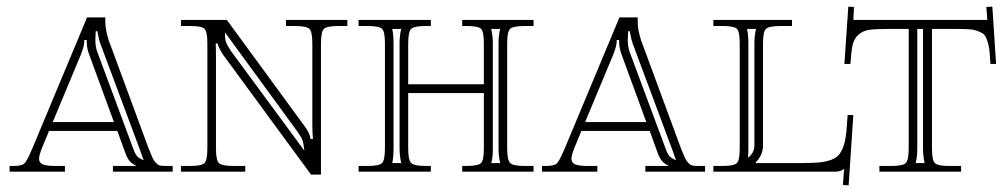

<svg xmlns="http://www.w3.org/2000/svg" viewBox="-20 -515 3025 576"><path d="M8.8 0V-17.1H20Q44.9 -17.1 52.7 -24.2Q60.5 -31.2 74.7 -64.5Q76.2 -67.9 77.1 -69.8L241.2 -462.9H295.9V-458V-449.2Q295.9 -425.8 306.2 -394L425.8 -69.8Q434.6 -48.8 437.7 -41.3Q440.9 -33.7 447.8 -26.4Q454.6 -19 461.7 -18.1Q468.8 -17.1 482.9 -17.1H498V0H318.8V-17.1H387.2V-19Q366.2 -26.4 356 -56.2L332 -122.1H127L105 -68.8Q97.2 -47.9 97.2 -39.1Q97.2 -26.4 108.6 -21.7Q120.1 -17.1 147 -17.1H174.8V0ZM321.8 -148.9 248 -350.1Q240.2 -370.1 240.2 -389.2V-393.1V-395H232.9V-393.1V-391.1Q232.9 -377 222.2 -350.1L138.2 -148.9ZM267.1 -420.9Q267.1 -415.5 266.6 -407.2Q266.1 -398.9 266.1 -396Q266.1 -374 272 -358.9L380.9 -65.9Q386.2 -51.3 392.6 -45.2Q398.9 -39.1 411.1 -34.2Q409.2 -38.1 401.9 -60.1L280.8 -384.8Q277.3 -393.6 272 -421.9Z M522.9 -455.1H660.6L895 -134.8Q900.9 -127 905 -118.4Q909.2 -109.9 910.4 -105Q911.6 -100.1 911.6 -98.1H918.9Q917 -117.7 917 -140.1V-384.8Q917 -419.9 908 -428.5Q898.9 -437 863.8 -437H837.9V-455.1H1022V-437H996.1Q960.9 -437 951.9 -428.5Q942.9 -419.9 942.9 -384.8V8.8H913.1L651.9 -347.2Q646 -355 641.4 -363.8Q636.7 -372.6 634.8 -377.7Q632.8 -382.8 632.8 -384.8H627Q627.9 -373.5 627.9 -344.2V-69.8Q627.9 -34.7 636.7 -25.9Q645.5 -17.1 680.7 -17.1H715.8V0H522.9V-17.1H549.8Q585 -17.1 593.5 -25.9Q602.1 -34.7 602.1 -69.8V-384.8Q602.1 -419.9 593.5 -428.5Q585 -437 549.8 -437H522.9ZM654.8 -418Q654.8 -399.4 657.5 -390.4Q660.2 -381.3 672.9 -361.8L893.1 -63Q890.6 -85 887.5 -94.2Q884.3 -103.5 873 -119.1Z M1204.6 -384.8V-262.2H1431.6V-384.8Q1431.6 -419.9 1423.1 -428.5Q1414.6 -437 1379.4 -437H1366.7V-455.1H1580.6V-437H1554.7Q1519.5 -437 1510.5 -428.5Q1501.5 -419.9 1501.5 -384.8V-69.8Q1501.5 -34.7 1510.5 -25.9Q1519.5 -17.1 1554.7 -17.1H1580.6V0H1366.7V-17.1H1379.4Q1414.6 -17.1 1423.1 -25.9Q1431.6 -34.7 1431.6 -69.8V-235.8H1204.6V-69.8Q1204.6 -34.7 1213.6 -25.9Q1222.7 -17.1 1257.8 -17.1H1272.5V0H1055.7V-17.1H1082.5Q1117.7 -17.1 1126.2 -25.9Q1134.8 -34.7 1134.8 -69.8V-384.8Q1134.8 -419.9 1126.2 -428.5Q1117.7 -437 1082.5 -437H1055.7V-455.1H1272.5V-437H1257.8Q1222.7 -437 1213.6 -428.5Q1204.6 -419.9 1204.6 -384.8ZM1178.7 -384.8Q1178.7 -407.7 1183.6 -428.2H1156.7Q1160.6 -410.6 1160.6 -384.8V-69.8Q1160.6 -42 1156.7 -25.9H1183.6Q1178.7 -47.9 1178.7 -69.8ZM1453.6 -428.2Q1458.5 -406.2 1458.5 -384.8V-69.8Q1458.5 -40 1453.6 -25.9H1480.5Q1475.6 -47.9 1475.6 -69.8V-384.8Q1475.6 -407.7 1480.5 -428.2Z M1606 0V-17.1H1617.2Q1642.1 -17.1 1649.9 -24.2Q1657.7 -31.2 1671.9 -64.5Q1673.3 -67.9 1674.3 -69.8L1838.4 -462.9H1893.1V-458V-449.2Q1893.1 -425.8 1903.3 -394L2022.9 -69.8Q2031.7 -48.8 2034.9 -41.3Q2038.1 -33.7 2044.9 -26.4Q2051.8 -19 2058.8 -18.1Q2065.9 -17.1 2080.1 -17.1H2095.2V0H1916V-17.1H1984.4V-19Q1963.4 -26.4 1953.1 -56.2L1929.2 -122.1H1724.1L1702.1 -68.8Q1694.3 -47.9 1694.3 -39.1Q1694.3 -26.4 1705.8 -21.7Q1717.3 -17.1 1744.1 -17.1H1772V0ZM1918.9 -148.9 1845.2 -350.1Q1837.4 -370.1 1837.4 -389.2V-393.1V-395H1830.1V-393.1V-391.1Q1830.1 -377 1819.3 -350.1L1735.4 -148.9ZM1864.3 -420.9Q1864.3 -415.5 1863.8 -407.2Q1863.3 -398.9 1863.3 -396Q1863.3 -374 1869.1 -358.9L1978 -65.9Q1983.4 -51.3 1989.7 -45.2Q1996.1 -39.1 2008.3 -34.2Q2006.3 -38.1 1999 -60.1L1877.9 -384.8Q1874.5 -393.6 1869.1 -421.9Z M2199.2 -69.8V-384.8Q2199.2 -419.9 2190.7 -428.5Q2182.1 -437 2147 -437H2120.1V-455.1H2356V-437H2322.3Q2287.1 -437 2278.1 -428.5Q2269 -419.9 2269 -384.8V-79.1Q2269 -49.8 2247.1 -27.8V-25.9H2389.2Q2419.9 -25.9 2438.7 -27.8Q2457.5 -29.8 2473.9 -35.6Q2490.2 -41.5 2498.8 -53.2Q2507.3 -64.9 2512.7 -83.5Q2518.1 -102.1 2520 -130.9L2522.9 -169.9H2540L2525.9 41L2508.8 40L2512.2 -8.8Q2503.4 0 2484.9 0H2120.1V-17.1H2147Q2182.1 -17.1 2190.7 -25.9Q2199.2 -34.7 2199.2 -69.8ZM2221.2 -428.2Q2225.1 -410.6 2225.1 -384.8V-69.8Q2225.1 -51.8 2224.1 -42L2229 -45.9Q2243.2 -60.1 2243.2 -79.1V-384.8Q2243.2 -407.7 2248 -428.2Z M2540 -455.1H2941.9L2939 -494.1L2957 -495.1L2968.3 -323.2H2951.2Q2949.7 -350.1 2948.2 -364Q2946.8 -377.9 2942.1 -392.1Q2937.5 -406.2 2931.9 -411.6Q2926.3 -417 2913.8 -421.6Q2901.4 -426.3 2886.5 -427.2Q2871.6 -428.2 2846.2 -428.2H2775.9V-69.8Q2775.9 -34.7 2784.4 -25.9Q2793 -17.1 2828.1 -17.1H2863.3V0H2618.2V-17.1H2653.3Q2688.5 -17.1 2697.3 -25.9Q2706.1 -34.7 2706.1 -69.8V-428.2H2645Q2606.9 -428.2 2587.9 -425.5Q2568.8 -422.9 2555.4 -410.9Q2542 -398.9 2537.8 -379.9Q2533.7 -360.8 2531.2 -323.2H2513.2L2524.9 -495.1L2542 -494.1ZM2749 -428.2H2731.9V-69.8Q2731.9 -46.4 2727.1 -25.9H2753.9Q2749 -47.9 2749 -69.8Z"/></svg>

Font: FoglihtenNo01
Style: Regular
Weight: 500
Version: Version 0.61